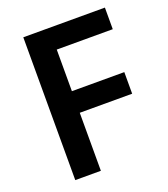

<svg xmlns="http://www.w3.org/2000/svg" viewBox="-132 -808 791 902"><g transform="rotate(-20 263.5 -357.0)"><path d="M217 0V-290H479V-398H217V-606H497V-714H89V0Z"/></g></svg>

Font: Noto Sans Georgian SemiBold
Style: Regular
Weight: 600
Designer: Monotype Design Team, Akaki Razmadze
Foundry: Google LLC
Version: Version 2.005